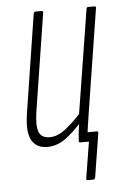

<svg xmlns="http://www.w3.org/2000/svg" viewBox="-48 -516 428 688"><g transform="rotate(-5 166.0 -172.0)"><path d="M240 137Q233 137 235 130L256 0H226L254 -34H288Q293 -34 292 -27L267 130Q265 137 260 137ZM106 6Q67 6 50 -24Q33 -54 44 -123L99 -475Q101 -481 106 -481H128Q134 -481 133 -475L78 -125Q70 -73 79 -50.5Q88 -28 118 -28Q146 -28 175.5 -51Q205 -74 238 -111L235 -76Q207 -43 175 -18.5Q143 6 106 6ZM224 0Q220 0 220 -6Q221 -28 224.5 -53.5Q228 -79 231 -96L229 -99L289 -475Q290 -481 295 -481H318Q324 -481 323 -475L266 -114Q261 -82 257 -55Q253 -28 251 -6Q251 0 246 0Z"/></g></svg>

Font: Sofia Sans Extra Condensed ExtraLight
Style: Italic
Weight: 250
Italic angle: -9°
Version: Version 4.100